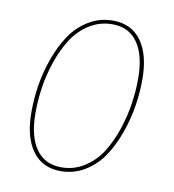

<svg xmlns="http://www.w3.org/2000/svg" viewBox="-66 -587 594 656"><g transform="rotate(10 230.5 -259.0)"><path d="M186.5 9.3Q122.6 9.3 88.1 -38.6Q53.7 -86.4 53.7 -172.4Q53.7 -217.8 61 -264.9Q68.4 -312 85.4 -359.9Q102.5 -407.7 127.4 -444.8Q152.3 -481.9 190.4 -505.1Q228.5 -528.3 274.9 -528.3Q338.9 -528.3 373.3 -480.7Q407.7 -433.1 407.7 -347.7Q407.7 -302.7 400.4 -255.6Q393.1 -208.5 376 -160.4Q358.9 -112.3 334.2 -75.2Q309.6 -38.1 271.2 -14.4Q232.9 9.3 186.5 9.3ZM186.5 -3.9Q230.5 -3.9 266.6 -27.1Q302.7 -50.3 325.7 -86.4Q348.6 -122.6 364.3 -169.2Q379.9 -215.8 386.5 -260.5Q393.1 -305.2 393.1 -347.7Q393.1 -428.7 362.5 -472.2Q332 -515.6 274.9 -515.6Q231 -515.6 195.1 -492.9Q159.2 -470.2 136 -434.1Q112.8 -397.9 96.9 -351.6Q81.1 -305.2 74.5 -260.3Q67.9 -215.3 67.9 -172.4Q67.9 -91.3 98.4 -47.6Q128.9 -3.9 186.5 -3.9Z"/></g></svg>

Font: Fira Sans Compressed Hair
Style: Italic
Weight: 100
Width: 3
Italic angle: -8°
Designer: Carrois Corporate & Edenspiekermann AG
Foundry: Carrois Corporate GbR & Edenspiekermann AG
Version: Version 4.203;PS 004.203;hotconv 1.0.88;makeotf.lib2.5.64775